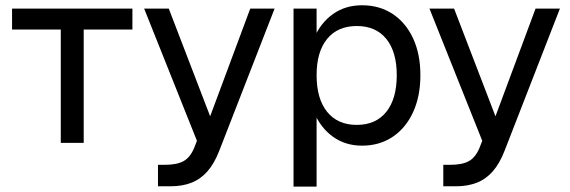

<svg xmlns="http://www.w3.org/2000/svg" viewBox="-20 -532 2124 715"><path d="M473.1 -500H24.9V-422H206.3V0H291.7V-422H473.1Z M568.3 81.8V161.7H615.9Q658.7 161.7 692.6 148.6Q726.5 135.5 752.4 106.3Q778.2 77.1 796.9 28.5L1002.6 -500H911.9L762.6 -98.9L608.5 -500H516.8L713.4 -7.6L702.4 20.4Q687.8 54.6 663.2 68.2Q638.6 81.8 593.1 81.8Z M1073.1 -500V163H1159V-500ZM1123.5 -252Q1123.5 -173.3 1149 -114.2Q1174.5 -55.1 1220.5 -22.4Q1266.5 10.4 1328.2 10.4Q1393.2 10.4 1442.2 -22.4Q1491.1 -55.1 1518.3 -114.2Q1545.5 -173.3 1545.5 -252Q1545.5 -330.7 1518.3 -389.2Q1491.1 -447.7 1442.2 -480.1Q1393.2 -512.4 1328.2 -512.4Q1266.5 -512.4 1220.5 -480.1Q1174.5 -447.7 1149 -389.2Q1123.5 -330.7 1123.5 -252ZM1457.5 -252Q1457.5 -164.1 1418.6 -115.5Q1379.6 -66.9 1308.7 -66.9Q1237.4 -66.9 1198.2 -115.5Q1159 -164.1 1159 -252Q1159 -339.2 1198.2 -387.1Q1237.4 -435.1 1308.7 -435.1Q1379.6 -435.1 1418.6 -387.1Q1457.5 -339.2 1457.5 -252Z M1630.8 81.8V161.7H1678.4Q1721.2 161.7 1755.1 148.6Q1789 135.5 1814.9 106.3Q1840.7 77.1 1859.4 28.5L2065.1 -500H1974.4L1825.1 -98.9L1671 -500H1579.3L1775.9 -7.6L1764.9 20.4Q1750.3 54.6 1725.7 68.2Q1701.1 81.8 1655.6 81.8Z"/></svg>

Font: Overused Grotesk Light
Style: Regular
Weight: 300
Designer: RandomMaerks
Version: Version 0.005